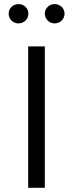

<svg xmlns="http://www.w3.org/2000/svg" viewBox="-20 -898 348 918"><path d="M21.5 -832.5C21.5 -807.1 41.5 -786.1 68.4 -786.1C95.2 -786.1 115.7 -807.1 115.7 -832.5C115.7 -858.4 95.2 -878.4 68.4 -878.4C41.5 -878.4 21.5 -858.4 21.5 -832.5ZM194.3 -832.5C194.3 -807.1 215.3 -786.1 241.2 -786.1C268.1 -786.1 288.6 -807.1 288.6 -832.5C288.6 -858.4 268.1 -878.4 241.2 -878.4C215.3 -878.4 194.3 -858.4 194.3 -832.5ZM194.3 -676.3H114.7V0H194.3Z"/></svg>

Font: Estedad Regular
Style: Regular
Weight: 400
Designer: Amin Abedi
Version: Version 7.3